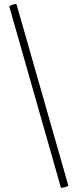

<svg xmlns="http://www.w3.org/2000/svg" viewBox="-20 -752 379 937"><path d="M61 -730 313 152Q315 156 297 161.5Q279 167 277 163L26 -718Q24 -723 41.5 -729Q59 -735 61 -730Z"/></svg>

Font: Cormorant Unicase Light
Style: Regular
Weight: 300
Designer: Christian Thalmann (Catharsis Fonts)
Foundry: Catharsis Fonts
Version: Version 4.000